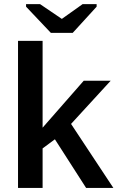

<svg xmlns="http://www.w3.org/2000/svg" viewBox="-20 -926 579 946"><path d="M189.9 -194.8V0H68.8V-724.6H189.9V-296.9L392.6 -528.3H525.4L330.1 -315.4L538.6 0H404.3L250.5 -239.7ZM456.1 -893.1 338.4 -764.2H230.5L108.4 -893.1V-905.8H177.2L283.7 -833.5H285.6L387.2 -905.8H456.1Z"/></svg>

Font: Arimo SemiBold
Style: Regular
Weight: 600
Designer: Steve Matteson
Foundry: Monotype Imaging Inc.
Version: Version 1.33